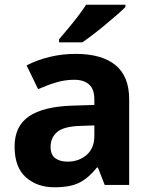

<svg xmlns="http://www.w3.org/2000/svg" viewBox="-20 -786 644 816"><path d="M302 -557Q412 -557 470.5 -509.5Q529 -462 529 -364V0H425L396 -74H392Q357 -30 318 -10Q279 10 211 10Q138 10 90 -32.5Q42 -75 42 -163Q42 -250 103 -291.5Q164 -333 286 -337L381 -340V-364Q381 -407 358.5 -427Q336 -447 296 -447Q256 -447 218 -435.5Q180 -424 142 -407L93 -508Q137 -531 190.5 -544Q244 -557 302 -557ZM323 -251Q251 -249 223 -225Q195 -201 195 -162Q195 -128 215 -113.5Q235 -99 267 -99Q315 -99 348 -127.5Q381 -156 381 -208V-253ZM513 -756Q499 -742 476 -722Q453 -702 426.5 -680Q400 -658 374.5 -638.5Q349 -619 330 -606H231V-619Q247 -638 268.5 -663.5Q290 -689 311 -716.5Q332 -744 346 -766H513Z"/></svg>

Font: Noto Sans Telugu
Style: Bold
Weight: 700
Designer: Jelle Bosma - Monotype Design Team
Foundry: Monotype Imaging Inc.
Version: Version 2.005; ttfautohint (v1.8.4.7-5d5b)